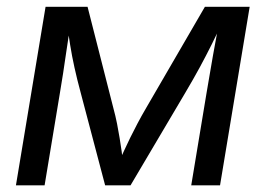

<svg xmlns="http://www.w3.org/2000/svg" viewBox="-20 -556 797 576"><path d="M27.8 0 116.7 -535.6H242.7L319.8 -232.9Q326.7 -207.5 331.1 -185.1Q335.4 -162.6 338.9 -141.8Q342.3 -121.1 345 -101.8Q347.7 -82.5 349.6 -63.5H334Q342.8 -83.5 351.8 -103Q360.8 -122.6 370.8 -143.1Q380.9 -163.6 392.6 -185.8Q404.3 -208 418.9 -232.9L594.7 -535.6H729L640.1 0H553.7L599.6 -276.9Q604.5 -306.2 609.4 -334.2Q614.3 -362.3 618.9 -389.4Q623.5 -416.5 628.7 -443.1Q633.8 -469.7 638.2 -495.6H649.9Q631.8 -456.5 615 -422.6Q598.1 -388.7 579.3 -354Q560.5 -319.3 535.6 -277.3L371.6 0H295.4L222.2 -277.3Q210.9 -319.3 203.4 -353.5Q195.8 -387.7 190.4 -421.6Q185.1 -455.6 179.2 -495.6H192.9Q189 -468.3 185.1 -441.9Q181.2 -415.5 177.2 -389.4Q173.3 -363.3 169.2 -335.4Q165 -307.6 159.7 -276.9L113.8 0Z"/></svg>

Font: Inter 20pt
Style: Italic
Weight: 400
Italic angle: -9.3988°
Version: Version 4.001;git-66647c0bb